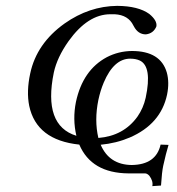

<svg xmlns="http://www.w3.org/2000/svg" viewBox="-20 -469 597 648"><path d="M424.3 87.9Q506.8 86.9 522 19L548.8 20Q540 48.8 530.8 90.8Q526.4 111.3 523.4 157.2L494.1 159.2Q497.6 142.1 483.9 124Q477.1 116.7 470.2 116.2H413.6Q288.6 115.2 247.6 19Q103 3.9 78.6 -111.8Q68.8 -160.2 82 -221.2Q103.5 -322.3 197.8 -389.6Q280.8 -448.2 375.5 -449.2Q446.8 -448.7 483.9 -421.9Q511.2 -399.4 507.8 -379.9Q498 -356 472.2 -353Q445.8 -353 431.6 -380.4Q430.7 -382.3 430.2 -382.8Q413.1 -418.5 367.2 -420.9Q360.8 -421.4 352.5 -420.9Q276.4 -420.9 211.4 -330.1Q172.9 -275.9 161.6 -224.1Q125 -45.4 237.8 -10.7Q224.6 -66.9 236.3 -125Q259.3 -232.4 340.3 -275.9Q379.9 -296.4 425.3 -296.9Q522 -296.9 543 -224.1Q552.2 -190.9 543.9 -149.9Q522.9 -50.3 418 -4.9Q372.1 14.6 319.8 19.5Q348.6 86.9 424.3 87.9ZM312 -3.4Q397 -10.3 443.8 -75.2Q463.9 -104 471.7 -139.2Q494.1 -244.1 452.1 -264.6Q438.5 -271 419.4 -271Q364.3 -271 330.1 -190.4Q318.8 -163.6 312 -131.8Q297.9 -63 312 -3.4Z"/></svg>

Font: Linux Libertine Display Slanted O
Style: Slanted
Weight: 400
Designer: Philipp H. Poll
Foundry: Philipp H. Poll
Version: Version 5.0.9